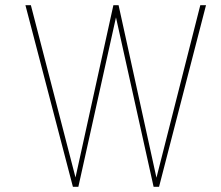

<svg xmlns="http://www.w3.org/2000/svg" viewBox="-20 -720 853 740"><path d="M593 0 774 -700H752L583 -35L437 -700H417L271 -36L99 -700H78L261 0H282L427 -653L572 0Z"/></svg>

Font: Advent Pro
Style: Thin
Weight: 100
Designer: Andreas Kalpakidis
Foundry: Andreas Kalpakidis
Version: Version 2.002 2007